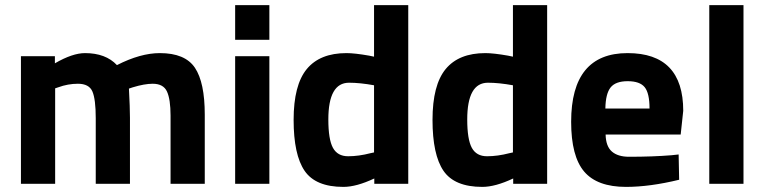

<svg xmlns="http://www.w3.org/2000/svg" viewBox="-20 -720 3000 752"><path d="M196 0H62V-500H195V-472Q264 -512 313 -512Q394 -512 438 -465Q530 -512 606 -512Q705 -512 743.5 -454.5Q782 -397 782 -271V0H648V-267Q648 -331 634 -361.5Q620 -392 578 -392Q546 -392 500 -378L485 -373Q489 -298 489 -259V0H355V-257Q355 -331 342 -361.5Q329 -392 285 -392Q246 -392 208 -378L196 -374Z M901 0V-500H1035V0ZM901 -564V-700H1035V-564Z M1579 -700V0H1446V-21Q1376 12 1325 12Q1216 12 1173 -51Q1130 -114 1130 -250.5Q1130 -387 1181.5 -449.5Q1233 -512 1337 -512Q1369 -512 1426 -502L1445 -498V-700ZM1431 -120 1445 -123V-386Q1390 -396 1347 -396Q1266 -396 1266 -252Q1266 -174 1284 -141Q1302 -108 1343.5 -108Q1385 -108 1431 -120Z M2123 -700V0H1990V-21Q1920 12 1869 12Q1760 12 1717 -51Q1674 -114 1674 -250.5Q1674 -387 1725.5 -449.5Q1777 -512 1881 -512Q1913 -512 1970 -502L1989 -498V-700ZM1975 -120 1989 -123V-386Q1934 -396 1891 -396Q1810 -396 1810 -252Q1810 -174 1828 -141Q1846 -108 1887.5 -108Q1929 -108 1975 -120Z M2352 -193Q2353 -147 2376.5 -126.5Q2400 -106 2444 -106Q2537 -106 2610 -112L2638 -115L2640 -16Q2525 12 2432 12Q2319 12 2268 -48Q2217 -108 2217 -243Q2217 -512 2438 -512Q2656 -512 2656 -286L2646 -193ZM2524 -295Q2524 -355 2505 -378.5Q2486 -402 2438.5 -402Q2391 -402 2371.5 -377.5Q2352 -353 2351 -295Z M2758 0V-700H2892V0Z"/></svg>

Font: Titillium Web[RUS by Daymarius]
Style: Bold
Weight: 700
Designer: Cyrillization by Daymarius
Foundry: Cyrillization by Daymarius
Version: Version 1.002 September 11, 2018